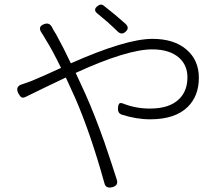

<svg xmlns="http://www.w3.org/2000/svg" viewBox="-20 -794 960 840"><path d="M437 8Q377 -208 310 -363Q282 -423 268 -455Q235 -439 174 -410Q116 -381 92 -370Q79 -364 73 -369Q68 -372 60 -386Q45 -417 79 -426Q95 -431 116 -439Q174 -463 247 -497Q209 -575 183 -616Q179 -624 167 -643Q164 -647 163 -649Q143 -677 172 -688Q196 -698 208 -674Q213 -663 226 -643Q227 -640 228 -639Q258 -585 290 -517Q531 -624 647 -624Q741 -624 795.5 -577.5Q850 -531 850 -454Q850 -374 801 -326Q746 -272 637 -272Q576 -272 511 -293Q495 -300 496 -319Q497 -336 502 -341Q507 -346 521 -340Q575 -319 636 -319Q723 -319 765 -362Q800 -397 800 -456Q800 -508 764 -541Q722 -578 646 -578Q536 -578 311 -475Q318 -460 332.5 -429Q347 -398 354 -382Q393 -295 436 -174Q447 -142 467 -82Q483 -31 491 -8Q499 18 471 25Q443 32 437 8ZM496 -655Q489 -662 473.5 -676.5Q458 -691 450 -698Q423 -721 406 -735Q386 -751 406 -767Q421 -779 433 -770Q487 -728 530 -689Q548 -671 529 -655Q513 -640 496 -655Z"/></svg>

Font: GenSenRounded TW L
Style: Regular
Weight: 300
Version: Version 1.501;PS 1;hotconv 16.6.51;makeotf.lib2.5.65220